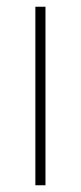

<svg xmlns="http://www.w3.org/2000/svg" viewBox="-20 -550 240 570"><path d="M85 0V-530H115V0Z"/></svg>

Font: Geist Thin
Style: Regular
Weight: 400
Designer: Basement.studio, Andrés Briganti, Mateo Zaragoza
Foundry: Basement.studio, Vercel, Andrés Briganti, Guido Ferreyra, Mateo Zaragoza
Version: Version 1.401